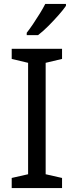

<svg xmlns="http://www.w3.org/2000/svg" viewBox="-20 -964 379 984"><path d="M298 0H40V-52L124 -71V-642L40 -662V-714H298V-662L214 -642V-71L298 -52ZM318 -934Q306 -916 281 -887.5Q256 -859 227.5 -830.5Q199 -802 175 -784H117V-796Q132 -815 149.5 -841Q167 -867 184 -894.5Q201 -922 212 -944H318Z"/></svg>

Font: Go Noto Current
Style: Regular
Weight: 400
Designer: Monotype Design Team
Foundry: Monotype Imaging Inc.
Version: Version 2.007; ttfautohint (v1.8) -l 8 -r 50 -G 200 -x 14 -D